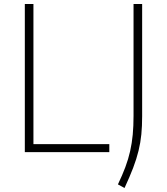

<svg xmlns="http://www.w3.org/2000/svg" viewBox="-20 -760 832 959"><path d="M569 161Q591 115 606 75Q621 35 630 -5Q639 -45 643 -87.5Q647 -130 647 -181V-740H690V-180Q690 -130 686 -89Q682 -48 672 -7Q662 34 645 78.5Q628 123 602 179ZM104 -740H147V-40H526V0H104Z"/></svg>

Font: Encode Sans Wide
Style: Thin
Weight: 100
Designer: Pablo Impallari, Andres Torresi
Foundry: Pablo Impallari, Andres Torresi
Version: Version 1.000; ttfautohint (v1.00) -l 8 -r 50 -G 200 -x 14 -